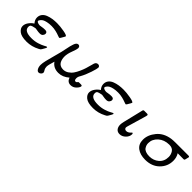

<svg xmlns="http://www.w3.org/2000/svg" viewBox="184 -1506 2729 2729"><g transform="rotate(45 1548.5 -141.5)"><path d="M106.9 -106.9Q106.9 -147.9 135 -187.5Q163.1 -227.1 202.1 -251Q166 -291 166 -337.9Q166 -378.9 189.5 -408.9Q212.9 -439 253.4 -454.6Q293.9 -470.2 336.4 -476.6Q378.9 -482.9 425.8 -482.9Q485.8 -482.9 565.4 -469Q645 -455.1 645 -436Q645 -431.2 608.9 -371.1Q599.1 -356 591.8 -356Q585.9 -356 559.1 -366.9Q532.2 -377.9 489 -388.4Q445.8 -398.9 400.9 -398.9Q351.1 -398.9 313.5 -390.4Q275.9 -381.8 257.3 -370.8Q238.8 -359.9 227.3 -345.9Q215.8 -332 213.4 -325Q210.9 -317.9 210.9 -314Q210.9 -302.7 227.5 -295.4Q244.1 -288.1 259.8 -286.1L276.9 -285.2Q282.7 -285.2 310.3 -290.5Q337.9 -295.9 372.1 -295.9Q417 -295.9 417 -258.8Q417 -241.7 402.1 -222.9Q387.2 -204.1 354 -204.1Q324.2 -204.1 297.6 -209.5Q271 -214.8 264.2 -214.8Q259.3 -214.8 251 -212.9Q204.1 -204.1 188.5 -194.1Q172.9 -184.1 172.9 -155.8Q172.9 -72.8 318.8 -73.2Q382.8 -73.2 437.5 -90.6Q492.2 -107.9 522.7 -125.5Q553.2 -143.1 560.1 -143.1Q568.8 -143.1 568.8 -134.8Q568.8 -126 534.2 -68.8Q526.4 -56.6 521.2 -52.2Q516.1 -47.9 497.1 -38.1Q405.3 10.7 304.2 11.2Q198.2 11.2 152.6 -25.4Q106.9 -62 106.9 -106.9Z M678.7 101.1Q678.7 67.9 691.7 12.9Q704.6 -42 726.6 -120.6Q748.5 -199.2 757.8 -238.8Q763.7 -262.7 772.7 -308.3Q781.7 -354 787.6 -377.9Q793.5 -401.9 803 -429.9Q812.5 -458 825.7 -470.5Q838.9 -482.9 855.5 -482.9Q870.6 -482.9 880.1 -471.9Q889.6 -460.9 889.6 -441.9Q889.6 -419.9 862.1 -347.9Q834.5 -275.9 834.5 -223.1Q834.5 -196.3 839.6 -172.1Q844.7 -147.9 856.7 -125.5Q868.7 -103 893.1 -89.6Q917.5 -76.2 951.7 -76.2Q993.7 -76.2 1030.8 -100.1Q1067.9 -124 1091.3 -158Q1114.7 -191.9 1135.7 -239Q1156.7 -286.1 1167.7 -322Q1178.7 -357.9 1189.2 -397.9Q1199.7 -438 1202.6 -445.8Q1215.8 -482.9 1251.5 -482.9Q1266.6 -482.9 1277.1 -473.4Q1287.6 -463.9 1287.6 -449.2Q1287.6 -427.2 1259 -339.6Q1230.5 -252 1190.9 -181.2Q1171.9 -152.3 1171.9 -122.1Q1171.9 -80.1 1197.8 -80.1Q1211.9 -80.1 1221.7 -92.8Q1224.6 -96.7 1226.6 -99.4Q1228.5 -102.1 1230.2 -103.5Q1231.9 -105 1234.9 -105.5Q1237.8 -106 1239.3 -106.4Q1240.7 -106.9 1246.1 -106.9Q1251.5 -106.9 1255.9 -106.9H1279.8Q1303.7 -106.9 1303.7 -92.8Q1303.7 -66.9 1267.8 -30.5Q1231.9 5.9 1182.6 5.9Q1119.6 5.9 1097.7 -60.1Q1022.5 5.9 936.5 5.9Q837.4 5.9 786.6 -67.9H785.6Q755.9 26.4 755.9 59.1Q755.9 91.3 771.2 115.7Q786.6 140.1 786.6 149.9Q786.6 168.9 770.3 184.6Q753.9 200.2 734.9 200.2Q710.9 200.2 694.8 171.6Q678.7 143.1 678.7 101.1Z M1442.4 -106.9Q1442.4 -147.9 1470.5 -187.5Q1498.5 -227.1 1537.6 -251Q1501.5 -291 1501.5 -337.9Q1501.5 -378.9 1524.9 -408.9Q1548.3 -439 1588.9 -454.6Q1629.4 -470.2 1671.9 -476.6Q1714.4 -482.9 1761.2 -482.9Q1821.3 -482.9 1900.9 -469Q1980.5 -455.1 1980.5 -436Q1980.5 -431.2 1944.3 -371.1Q1934.6 -356 1927.2 -356Q1921.4 -356 1894.5 -366.9Q1867.7 -377.9 1824.5 -388.4Q1781.2 -398.9 1736.3 -398.9Q1686.5 -398.9 1648.9 -390.4Q1611.3 -381.8 1592.8 -370.8Q1574.2 -359.9 1562.7 -345.9Q1551.3 -332 1548.8 -325Q1546.4 -317.9 1546.4 -314Q1546.4 -302.7 1563 -295.4Q1579.6 -288.1 1595.2 -286.1L1612.3 -285.2Q1618.2 -285.2 1645.8 -290.5Q1673.3 -295.9 1707.5 -295.9Q1752.4 -295.9 1752.4 -258.8Q1752.4 -241.7 1737.5 -222.9Q1722.7 -204.1 1689.5 -204.1Q1659.7 -204.1 1633.1 -209.5Q1606.4 -214.8 1599.6 -214.8Q1594.7 -214.8 1586.4 -212.9Q1539.6 -204.1 1523.9 -194.1Q1508.3 -184.1 1508.3 -155.8Q1508.3 -72.8 1654.3 -73.2Q1718.3 -73.2 1772.9 -90.6Q1827.6 -107.9 1858.2 -125.5Q1888.7 -143.1 1895.5 -143.1Q1904.3 -143.1 1904.3 -134.8Q1904.3 -126 1869.6 -68.8Q1861.8 -56.6 1856.7 -52.2Q1851.6 -47.9 1832.5 -38.1Q1740.7 10.7 1639.6 11.2Q1533.7 11.2 1488 -25.4Q1442.4 -62 1442.4 -106.9Z M2079.1 -97.2Q2079.1 -120.1 2088.4 -160.2L2159.2 -453.1Q2161.1 -460.9 2161.6 -462.9Q2162.1 -464.8 2164.6 -469.5Q2167 -474.1 2171.6 -476.1Q2176.3 -478 2183.1 -478H2234.4Q2258.3 -478 2258.3 -464.8Q2258.3 -458 2255.4 -444.8L2168.9 -147.9Q2165 -133.8 2165 -127Q2165 -111.8 2176 -102.3Q2187 -92.8 2204.1 -92.8Q2224.1 -92.8 2241.2 -103.3Q2258.3 -113.8 2268.8 -125.5Q2279.3 -137.2 2281.2 -138.2Q2287.1 -140.1 2291.7 -135Q2296.4 -129.9 2296.4 -119.1Q2296.4 -72.3 2256.8 -33.2Q2217.3 5.9 2167 5.9Q2125 5.9 2102.1 -22.7Q2079.1 -51.3 2079.1 -97.2Z M2458.5 -173.8Q2458.5 -272 2532 -360.6Q2605.5 -449.2 2737.8 -467.8Q2764.6 -471.7 2817.4 -472.2H3074.7Q3096.7 -472.2 3096.7 -458Q3096.7 -452.1 3084.5 -407.2Q3080.6 -393.1 3076.2 -389.6Q3071.8 -386.2 3058.6 -386.2Q3035.6 -386.2 2944.8 -387.2Q2978 -334 2977.5 -268.1Q2977.5 -154.3 2896 -74.2Q2814.5 5.9 2681.6 5.9Q2581.5 5.9 2520 -40Q2458.5 -85.9 2458.5 -173.8ZM2546.4 -192.9Q2546.4 -172.9 2551.5 -155Q2556.6 -137.2 2570.1 -116.2Q2583.5 -95.2 2614.5 -82.5Q2645.5 -69.8 2690.4 -69.8Q2773.4 -69.8 2833 -120.8Q2892.6 -171.9 2892.6 -259.8Q2892.6 -308.6 2865.5 -348.9Q2838.4 -389.2 2775.4 -389.2H2774.4Q2675.3 -388.2 2610.8 -330.6Q2546.4 -272.9 2546.4 -192.9Z"/></g></svg>

Font: CMU Concrete
Style: BoldItalic
Weight: 700
Italic angle: -14.04°
Version: Version 0.7.0